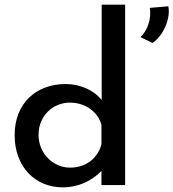

<svg xmlns="http://www.w3.org/2000/svg" viewBox="-20 -797 747 827"><path d="M250 10C319 10 377 -19 417 -61V0H519V-777H418V-366C383 -410 324 -435 262 -435C138 -435 43 -354 43 -215C43 -78 132 10 250 10ZM705 -770 625 -763C634 -716 614 -664 585 -637L637 -612C681 -641 716 -714 705 -770ZM281 -75C208 -75 146 -137 146 -216C146 -298 208 -355 281 -355C348 -355 402 -315 417 -259V-176C401 -115 351 -75 281 -75Z"/></svg>

Font: Reem Kufi
Style: Regular
Weight: 400
Designer: Khaled Hosny
Version: Version 0.007